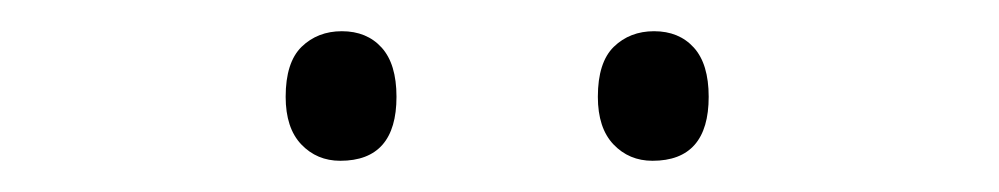

<svg xmlns="http://www.w3.org/2000/svg" viewBox="-20 -731 640 123"><path d="M398 -628Q383 -628 373 -638.5Q363 -649 363 -669Q363 -691 373.2 -701Q383.5 -711 399 -711Q415 -711 424.5 -700.5Q434 -690 434 -669Q434 -628 398 -628ZM198 -628Q183 -628 173 -638.5Q163 -649 163 -669Q163 -691 173.2 -701Q183.5 -711 199 -711Q215 -711 224.5 -700.5Q234 -690 234 -669Q234 -628 198 -628Z"/></svg>

Font: Heraclito Thin
Style: Regular
Weight: 100
Designer: Kostas Bartsokas (font) & Cristiano Sobral (main changes)
Foundry: Kostas Bartsokas (font) & Cristiano Sobral (main changes)
Version: Version 1.00;July 8, 2020;FontCreator 13.0.0.2655 64-bit